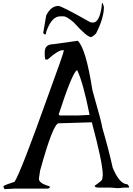

<svg xmlns="http://www.w3.org/2000/svg" viewBox="-20 -1279 913 1318"><path d="M513.7 -999Q569.3 -948.2 614.3 -660.2Q681.6 -424.8 681.6 -404.3Q725.6 -253.9 753.9 -127Q800.8 -14.6 853.5 -14.6L865.2 -1V8.8H833L789.1 12.7L737.3 8.8H662.1Q632.8 8.8 629.9 -1V-3.9Q681.6 -40 681.6 -47.9L685.5 -75.2V-79.1Q685.5 -159.2 610.4 -439.5L382.8 -432.6Q344.7 -432.6 254.9 -106.4L247.1 -51.8Q247.1 -20.5 318.4 -1L323.2 8.8L310.5 15.6H80.1L11.7 19.5L3.9 5.9V-1Q12.7 -9.8 80.1 -31.2Q124 -100.6 302.7 -601.6Q418.9 -918.9 418.9 -934.6H410.2Q378.9 -934.6 306.6 -870.1H291L287.1 -893.6V-920.9Q287.1 -975.6 346.7 -975.6ZM382.8 -493.2 390.6 -486.3H513.7L593.8 -490.2V-496.1Q550.8 -710.9 510.7 -795.9H506.8Q474.6 -775.4 382.8 -493.2ZM684.6 -1258.8 693.4 -1231.4Q693.4 -1155.3 639.6 -1049.8Q620.1 -1028.3 604.5 -1024.4Q577.1 -1024.4 485.4 -1126Q437.5 -1167 416 -1167H393.6Q334 -1167 296.9 -1059.6Q296.9 -1042 288.1 -1042L276.4 -1051.8L296.9 -1171.9Q329.1 -1238.3 380.9 -1238.3Q402.3 -1238.3 600.6 -1126L618.2 -1124Q661.1 -1124 677.7 -1231.4Q677.7 -1258.8 684.6 -1258.8Z"/></svg>

Font: EG Dragon Caps 
Style: Regular
Weight: 400
Designer: Bill Roach / W.K. Roach
Version: Version 1.00 April 18, 2012, initial release